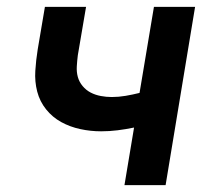

<svg xmlns="http://www.w3.org/2000/svg" viewBox="-20 -540 640 560"><path d="M343 0 371 -168Q347 -163 323 -160Q299 -157 275 -157Q244 -157 214 -163.5Q184 -170 158.5 -184Q133 -198 114.5 -221Q96 -244 88.5 -273Q81 -302 83 -333.5Q85 -365 90 -396L111 -520H231L207 -379Q205 -363 204 -346.5Q203 -330 207 -315.5Q211 -301 221 -289Q231 -277 244.5 -270Q258 -263 274 -260Q290 -257 306 -257Q326 -257 346.5 -260.5Q367 -264 387 -269L429 -520H549L463 0Z"/></svg>

Font: Iosevka SS04 Extended Oblique
Style: Bold
Weight: 700
Width: 7
Italic angle: -9°
Monospace: yes
Designer: Belleve Invis
Foundry: Belleve Invis
Version: Version 19.0.0; ttfautohint (v1.8.4)